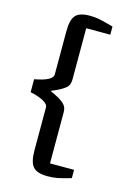

<svg xmlns="http://www.w3.org/2000/svg" viewBox="-141 -937 803 1117"><g transform="rotate(15 261.0 -378.0)"><path d="M39 -342V-420Q148 -440 148 -478V-738Q148 -808 172 -834.5Q196 -861 257 -861Q286 -861 308 -857Q330 -853 371 -842L400 -834V-785H255V-474Q255 -442 234 -425Q213 -408 185.5 -395.5Q158 -383 149 -379Q202 -356 228.5 -335Q255 -314 255 -281V29H400V79Q348 94 321 99.5Q294 105 260 105Q197 105 172.5 77.5Q148 50 148 -21V-280Q148 -300 116 -316.5Q84 -333 39 -342Z"/></g></svg>

Font: Martel
Style: Bold
Weight: 700
Designer: Dan Reynolds
Foundry: Dan Reynolds
Version: Version 1.001; ttfautohint (v1.1) -l 5 -r 5 -G 72 -x 0 -D la